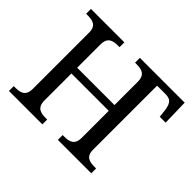

<svg xmlns="http://www.w3.org/2000/svg" viewBox="-152 -948 1182 1182"><g transform="rotate(45 439.0 -357.0)"><path d="M38 0H329V-42H316C271 -42 234 -51 234 -114V-348H559V-114C559 -51 522 -42 477 -42H464V0H755V-42H742C698 -42 660 -50 660 -109V-668H730C771 -668 790 -657 800 -605L807 -544H858L854 -714H464V-672H477C522 -672 559 -663 559 -600V-398H234V-600C234 -663 271 -672 316 -672H329V-714H38V-672H51C95 -672 133 -663 133 -604V-114C133 -51 96 -42 51 -42H38Z"/></g></svg>

Font: Noto Serif Thai
Style: Regular
Weight: 400
Designer: Monotype Design Team
Foundry: Monotype Imaging Inc.
Version: Version 1.901